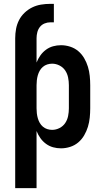

<svg xmlns="http://www.w3.org/2000/svg" viewBox="-20 -763 540 998"><path d="M59 215V-564Q59 -589 63.5 -613Q68 -637 79 -658.5Q90 -680 108 -697Q126 -714 147.5 -724.5Q169 -735 193 -739Q217 -743 242 -743H260V-647H242Q226 -647 211.5 -641Q197 -635 187.5 -623Q178 -611 174 -595.5Q170 -580 170 -564V-438Q178 -458 190 -475Q202 -492 219 -504.5Q236 -517 256 -522.5Q276 -528 297 -528Q321 -528 344.5 -520.5Q368 -513 386.5 -497.5Q405 -482 417.5 -460.5Q430 -439 437 -416Q444 -393 446.5 -368.5Q449 -344 449 -320V-200Q449 -176 446.5 -151.5Q444 -127 437 -104Q430 -81 417.5 -59.5Q405 -38 386.5 -22.5Q368 -7 344.5 0.5Q321 8 297 8Q276 8 256 2.5Q236 -3 219 -15.5Q202 -28 190 -45Q178 -62 170 -82V215ZM251 -88Q271 -88 289.5 -97.5Q308 -107 319 -123.5Q330 -140 334 -160Q338 -180 338 -200V-320Q338 -340 334 -360Q330 -380 319 -396.5Q308 -413 289.5 -422.5Q271 -432 251 -432Q238 -432 225.5 -428Q213 -424 203 -415.5Q193 -407 186.5 -395.5Q180 -384 176.5 -371.5Q173 -359 171.5 -346Q170 -333 170 -320V-200Q170 -187 171.5 -174Q173 -161 176.5 -148.5Q180 -136 186.5 -124.5Q193 -113 203 -104.5Q213 -96 225.5 -92Q238 -88 251 -88Z"/></svg>

Font: Iosevka Algr
Style: Bold
Weight: 700
Monospace: yes
Designer: Belleve Invis
Foundry: Belleve Invis
Version: Version 26.0.2; ttfautohint (v1.8.3)